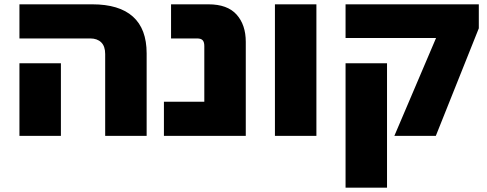

<svg xmlns="http://www.w3.org/2000/svg" viewBox="-20 -629 2257 889"><path d="M467 0V-379Q467 -415 448.5 -433Q430 -451 398 -451H70V-609H407Q532 -609 595.5 -552Q659 -495 659 -382V0ZM70 0V-336H262V0Z M739 0V-158H926V-416Q926 -434 918.5 -442.5Q911 -451 892 -451H772V-609H945Q1033 -609 1075.5 -561.5Q1118 -514 1118 -435V0Z M1253 0V-609H1445V0Z M1806 0 1999 -453H1580V-609H2197V-498L1998 0ZM1580 240V-336H1772V240Z"/></svg>

Font: Noto Sans Hebrew Black
Style: Regular
Weight: 900
Designer: Monotype Design Team
Foundry: Monotype Imaging Inc.
Version: Version 2.003